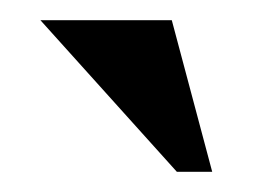

<svg xmlns="http://www.w3.org/2000/svg" viewBox="-20 -720 260 190"><path d="M155 -550 20 -700H150L190 -550Z"/></svg>

Font: Yeseva One
Style: Regular
Weight: 400
Designer: Jovanny Lemonad
Foundry: Jovanny Lemonad
Version: Version 2.000